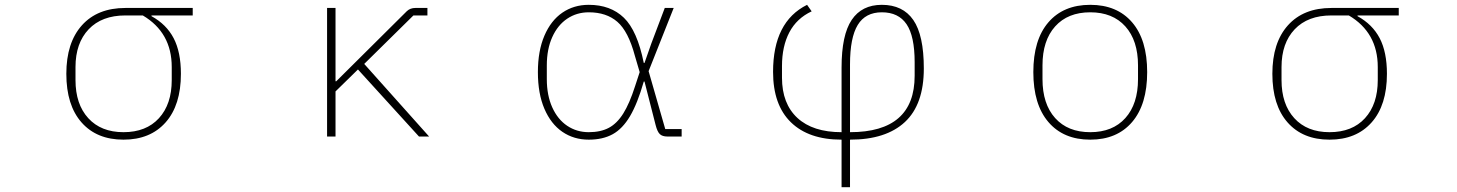

<svg xmlns="http://www.w3.org/2000/svg" viewBox="-20 -566 6040 796"><path d="M255 -260Q255 -389 319.5 -461Q384 -533 500 -533H779V-502H608V-499Q670 -465 700 -407.5Q730 -350 730 -260Q730 -130 666.5 -58.5Q603 13 492 13Q381 13 318 -58.5Q255 -130 255 -260ZM692 -234V-288Q692 -431 572 -502H500Q402 -502 347.5 -444.5Q293 -387 293 -288V-234Q293 -134 346 -76Q399 -18 492 -18Q586 -18 639 -76Q692 -134 692 -234Z M1336 0V-533H1371V-229H1374L1667 -520Q1681 -533 1702 -533H1752V-502H1694L1490 -301L1759 0H1717L1464 -278L1371 -187V0Z M2210 -267Q2210 -355 2237 -418Q2264 -481 2311.5 -513.5Q2359 -546 2421 -546Q2511 -546 2566.5 -492.5Q2622 -439 2649 -305H2652L2680 -385L2736 -533H2773L2669 -271L2738 -31H2806V0H2747Q2726 0 2715.5 -10Q2705 -20 2698 -48L2652 -228H2649Q2623 -137 2592 -84.5Q2561 -32 2520 -9.5Q2479 13 2421 13Q2359 13 2311.5 -19.5Q2264 -52 2237 -115Q2210 -178 2210 -267ZM2613 -209 2632 -267 2612 -335Q2585 -436 2539.5 -475.5Q2494 -515 2421 -515Q2371 -515 2331.5 -488.5Q2292 -462 2269.5 -412Q2247 -362 2247 -295V-238Q2247 -171 2269.5 -121Q2292 -71 2331.5 -44.5Q2371 -18 2421 -18Q2470 -18 2504 -36Q2538 -54 2564 -95.5Q2590 -137 2613 -209Z M3469 13Q3333 13 3259 -59Q3185 -131 3185 -268Q3185 -476 3326 -546L3345 -519Q3283 -490 3252.5 -432Q3222 -374 3222 -292V-244Q3222 -136 3286 -77Q3350 -18 3469 -18V-286Q3469 -421 3511 -483.5Q3553 -546 3636 -546Q3723 -546 3766.5 -483Q3810 -420 3810 -282Q3810 -133 3731.5 -60Q3653 13 3504 13V210H3469ZM3504 -18Q3772 -18 3772 -252V-308Q3772 -416 3738.5 -465.5Q3705 -515 3636 -515Q3568 -515 3536 -462.5Q3504 -410 3504 -299Z M4264 -267Q4264 -401 4326.5 -473.5Q4389 -546 4500 -546Q4611 -546 4673.5 -473.5Q4736 -401 4736 -267Q4736 -133 4673.5 -60Q4611 13 4500 13Q4389 13 4326.5 -60Q4264 -133 4264 -267ZM4698 -238V-295Q4698 -398 4645.5 -456.5Q4593 -515 4500 -515Q4407 -515 4354.5 -456.5Q4302 -398 4302 -295V-238Q4302 -135 4354.5 -76.5Q4407 -18 4500 -18Q4593 -18 4645.5 -76.5Q4698 -135 4698 -238Z M5255 -260Q5255 -389 5319.5 -461Q5384 -533 5500 -533H5779V-502H5608V-499Q5670 -465 5700 -407.5Q5730 -350 5730 -260Q5730 -130 5666.5 -58.5Q5603 13 5492 13Q5381 13 5318 -58.5Q5255 -130 5255 -260ZM5692 -234V-288Q5692 -431 5572 -502H5500Q5402 -502 5347.5 -444.5Q5293 -387 5293 -288V-234Q5293 -134 5346 -76Q5399 -18 5492 -18Q5586 -18 5639 -76Q5692 -134 5692 -234Z"/></svg>

Font: IBM Plex Sans JP ExtraLight
Style: Regular
Weight: 200
Designer: Mike Abbink; Paul van der Laan; Pieter van Rosmalen; Wujin Sim; Yejin Wi; Jinhee Kim; Boomi Park; Yona Kim; Kichan Ma
Foundry: Sandoll Inc.
Version: Version 1.001